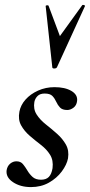

<svg xmlns="http://www.w3.org/2000/svg" viewBox="-20 -751 366 782"><path d="M106 11Q63 11 33 -9Q3 -29 7 -58Q10 -75 21.5 -84.5Q33 -94 47 -94Q64 -94 73.5 -82.5Q83 -71 91.5 -56.5Q100 -42 112.5 -30.5Q125 -19 147 -19Q168 -19 179 -30.5Q190 -42 194 -66Q198 -98 184 -120.5Q170 -143 146.5 -161Q123 -179 101 -198Q79 -217 66 -240.5Q53 -264 59 -296Q64 -323 84 -345.5Q104 -368 135 -382Q166 -396 202 -396Q245 -396 271 -380.5Q297 -365 294 -340Q292 -322 279.5 -312.5Q267 -303 254 -303Q234 -303 224.5 -313Q215 -323 209 -336.5Q203 -350 193.5 -360Q184 -370 162 -370Q143 -370 133 -360Q123 -350 120 -336Q115 -307 129 -285Q143 -263 166.5 -244.5Q190 -226 212.5 -206Q235 -186 248.5 -162Q262 -138 257 -106Q252 -80 231.5 -52.5Q211 -25 179 -7Q147 11 106 11ZM193 -477 166 -726Q166 -729 171.5 -729.5Q177 -730 178 -727L224 -604L315 -730Q317 -732 322 -730.5Q327 -729 326 -726L212 -477Q209 -472 201 -472Q193 -472 193 -477Z"/></svg>

Font: Cormorant SemiBold
Style: Italic
Weight: 600
Italic angle: -10°
Designer: Christian Thalmann (Catharsis Fonts)
Foundry: Catharsis Fonts
Version: Version 4.000